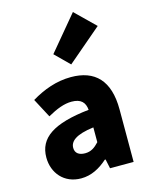

<svg xmlns="http://www.w3.org/2000/svg" viewBox="-139 -1039 885 1140"><g transform="rotate(-15 303.0 -469.5)"><path d="M216 14C279 14 332 -15 379 -57H384L396 0H541V-323C541 -501 458 -583 311 -583C222 -583 141 -553 66 -508L128 -391C185 -423 232 -441 277 -441C335 -441 359 -414 363 -368C141 -344 47 -279 47 -159C47 -64 111 14 216 14ZM277 -124C240 -124 216 -140 216 -173C216 -213 252 -246 363 -260V-169C337 -141 313 -124 277 -124ZM333 -655 544 -835 423 -953 246 -741Z"/></g></svg>

Font: Noto Sans CJK HK Black
Style: Regular
Weight: 900
Designer: Ryoko NISHIZUKA 西塚涼子 (kana, bopomofo & ideographs); Paul D. Hunt (Latin, Greek & Cyrillic); Sandoll Communications 산돌커뮤니
Foundry: Adobe
Version: Version 2.004;hotconv 1.0.118;makeotfexe 2.5.65603